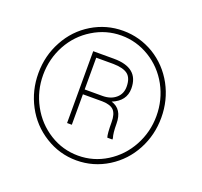

<svg xmlns="http://www.w3.org/2000/svg" viewBox="-126 -864 1069 1018"><g transform="rotate(20 408.5 -355.5)"><path d="M56.2 -356C56.2 -291 70.8 -231 100.6 -174.8C130.4 -118.7 171.9 -74.2 226.1 -40.5C279.8 -6.8 338.9 10.3 402.8 10.3C466.8 10.3 525.9 -6.8 580.1 -40.5C633.8 -74.2 675.3 -118.7 705.1 -174.8C734.9 -231 749.5 -291 749.5 -356C749.5 -356 749.5 -356 749.5 -356C749.5 -421.9 734.4 -482.9 704.1 -539.1C673.3 -595.2 631.3 -639.6 577.6 -672.4C523.4 -704.6 465.3 -720.7 402.8 -720.7C340.3 -720.7 282.2 -704.6 228.5 -672.4C174.3 -639.6 132.3 -595.2 102.1 -539.1C71.3 -482.9 56.2 -421.9 56.2 -356C56.2 -356 56.2 -356 56.2 -356ZM83 -356C83 -417 97.2 -473.1 125.5 -525.4C153.8 -577.1 192.9 -618.2 242.7 -648.4C292 -678.7 345.7 -693.8 402.8 -693.8C402.8 -693.8 402.8 -693.8 402.8 -693.8C460 -693.8 513.2 -678.7 563 -648.4C612.3 -618.2 651.4 -577.1 679.7 -525.4C708 -473.1 722.2 -417 722.2 -356C722.2 -356 722.2 -356 722.2 -356C722.2 -295.4 708 -239.3 679.7 -187C651.4 -134.8 612.3 -93.3 563 -62.5C513.7 -31.7 460 -16.6 402.8 -16.6C402.8 -16.6 402.8 -16.6 402.8 -16.6C345.2 -16.6 291.5 -31.7 242.2 -62.5C192.9 -93.3 153.8 -134.8 125.5 -187C97.2 -239.3 83 -295.4 83 -356C83 -356 83 -356 83 -356ZM426.3 -331.1C426.3 -331.1 426.3 -331.1 426.3 -331.1C457 -330.6 478.5 -323.2 491.2 -310.1C503.4 -296.9 509.8 -274.9 509.8 -245.1C509.8 -245.1 509.8 -245.1 509.8 -245.1C509.8 -199.7 512.2 -170.9 516.6 -159.2C516.6 -159.2 545.4 -159.2 545.4 -159.2C545.4 -159.2 545.4 -167 545.4 -167C545.4 -167 545.4 -167 545.4 -167C540 -183.1 537.1 -209 537.1 -245.1C537.1 -245.1 537.1 -245.1 537.1 -245.1C537.1 -300.3 515.6 -334 472.7 -346.7C472.7 -346.7 472.7 -346.7 472.7 -346.7C522.5 -366.7 547.4 -400.4 547.4 -447.3C547.4 -447.3 547.4 -447.3 547.4 -447.3C547.4 -525.4 500.5 -564.5 406.2 -564.5C406.2 -564.5 289.6 -564.5 289.6 -564.5C289.6 -564.5 289.6 -159.2 289.6 -159.2C289.6 -159.2 316.4 -159.2 316.4 -159.2C316.4 -159.2 316.4 -331.1 316.4 -331.1C316.4 -331.1 426.3 -331.1 426.3 -331.1ZM316.4 -537.6C316.4 -537.6 413.1 -537.6 413.1 -537.6C413.1 -537.6 413.1 -537.6 413.1 -537.6C451.2 -537.1 478.5 -529.8 495.6 -516.1C512.2 -502.4 520.5 -479.5 520.5 -447.8C520.5 -447.8 520.5 -447.8 520.5 -447.8C520.5 -420.9 511.2 -399.4 492.2 -383.3C473.1 -366.7 447.8 -358.4 416.5 -358.4C416.5 -358.4 316.4 -358.4 316.4 -358.4C316.4 -358.4 316.4 -537.6 316.4 -537.6Z"/></g></svg>

Font: WOX
Style: Regular
Weight: 500
Designer: Google
Foundry: ""
Version: ""